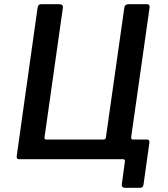

<svg xmlns="http://www.w3.org/2000/svg" viewBox="-20 -762 803 919"><path d="M71 0Q58 0 60 -15L160 -726Q162 -734 165.5 -738Q169 -742 179 -742H263Q283 -742 281 -725L193 -104Q192 -94 202 -94H475Q486 -94 487 -105L575 -725Q577 -742 596 -742H681Q691 -742 694 -738Q697 -734 696 -726L595 -15Q593 0 580 0ZM580 137Q561 137 563 120L578 10Q579 0 569 0H511L608 -105Q607 -94 617 -94H684Q697 -94 695 -79L667 121Q666 129 662 133Q658 137 648 137Z"/></svg>

Font: Libre Franklin Medium
Style: Italic
Weight: 500
Italic angle: -8°
Designer: Pablo Impallari, Rodrigo Fuenzalida, Nhung Nguyen
Foundry: Impallari Type
Version: Version 3.000